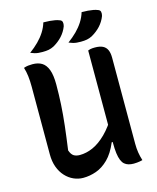

<svg xmlns="http://www.w3.org/2000/svg" viewBox="-136 -1024 921 1129"><g transform="rotate(-15 325.0 -459.0)"><path d="M591 2Q584 4 575.5 5.5Q567 7 557 8Q547 9 537 9Q520 9 506 5Q492 1 481.5 -8Q471 -17 464 -34Q457 -51 453.5 -77Q450 -103 450 -140Q450 -255 450 -339.5Q450 -424 450 -488Q450 -552 450 -603.5Q450 -655 450 -703Q457 -706 463.5 -707.5Q470 -709 477.5 -709.5Q485 -710 492 -710Q522 -710 540 -701Q558 -692 566.5 -673.5Q575 -655 575 -626Q575 -561 575 -495Q575 -429 575 -363.5Q575 -298 575 -232.5Q575 -167 575 -101Q575 -73 579 -48Q583 -23 591 2ZM229 13Q199 13 171 0.5Q143 -12 121 -36Q99 -60 86.5 -94Q74 -128 74 -171Q74 -239 74 -308.5Q74 -378 74 -447.5Q74 -517 74 -584Q74 -619 70.5 -648Q67 -677 59 -702Q73 -707 85.5 -708.5Q98 -710 112 -710Q146 -710 169 -696Q192 -682 204.5 -649Q217 -616 217 -559Q217 -497 213.5 -436.5Q210 -376 202.5 -310.5Q195 -245 184 -166Q193 -140 207.5 -131Q222 -122 244 -122Q284 -122 324.5 -140Q365 -158 405.5 -198Q446 -238 483 -302V-146H444Q418 -84 383 -49.5Q348 -15 308.5 -1Q269 13 229 13ZM238 -931Q260 -931 276.5 -929.5Q293 -928 307.5 -925.5Q322 -923 334 -918Q347 -914 349.5 -903Q352 -892 348 -878Q342 -862 333 -847.5Q324 -833 313 -821Q302 -809 288 -798Q274 -787 258 -778Q242 -770 226.5 -767Q211 -764 189 -764Q177 -764 164.5 -765Q152 -766 141 -769.5Q130 -773 117 -778Q148 -801 171.5 -824.5Q195 -848 212 -874.5Q229 -901 238 -931ZM471 -931Q493 -931 509.5 -929.5Q526 -928 540.5 -925.5Q555 -923 567 -918Q580 -914 582.5 -903Q585 -892 581 -878Q575 -862 566 -847.5Q557 -833 546 -821Q535 -809 521 -798Q507 -787 491 -778Q475 -770 459.5 -767Q444 -764 422 -764Q410 -764 397.5 -765Q385 -766 374 -769.5Q363 -773 350 -778Q381 -801 404.5 -824.5Q428 -848 445 -874.5Q462 -901 471 -931Z"/></g></svg>

Font: Recursive Casual SemiBold
Style: Regular
Weight: 600
Version: Version 1.047